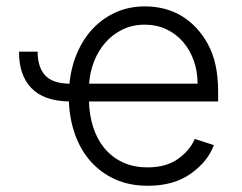

<svg xmlns="http://www.w3.org/2000/svg" viewBox="-20 -573 762 604"><path d="M39.8 -410.5H98.4Q98.4 -361.9 121.8 -336.1Q145.2 -310.4 198.5 -309.7Q203.8 -363.3 223.4 -408Q242.9 -452.8 274 -484.9Q305 -517 346.1 -535Q387.1 -552.9 435.4 -552.9Q501.1 -552.9 551.1 -522.9Q601.2 -492.9 633.2 -435.7Q666.2 -376.8 666.2 -285.2V-253.9H259.9Q261 -211.3 272.9 -173.7Q284.8 -136 307.7 -107.8Q330.6 -79.5 364.9 -63Q399.1 -46.5 445 -46.5Q474.1 -46.5 497.9 -53.3Q521.7 -60 540.1 -73.2Q577.1 -99.4 592.7 -136L652.7 -116.5Q634.2 -65.3 580.6 -27Q527 11.4 445 11.4Q387.1 11.4 342 -9.1Q296.9 -29.5 265.3 -65.2Q233.7 -100.9 216.3 -149.3Q198.9 -197.8 196.7 -253.9Q117.5 -255.3 78.5 -296.2Q39.4 -337 39.8 -410.5ZM260.3 -309.7H601.6Q601.6 -349.1 589.3 -383Q577.1 -416.9 555.2 -441.9Q533.4 -467 502.8 -481.2Q472.3 -495.4 435.4 -495.4Q396.7 -495.4 365.4 -480.1Q334.2 -464.8 311.6 -439.1Q289.1 -413.4 275.9 -379.8Q262.8 -346.2 260.3 -309.7Z"/></svg>

Font: Inter P Light
Style: Regular
Weight: 300
Designer: Rasmus Andersson
Foundry: rsms
Version: Version 3.018;git-588b23468